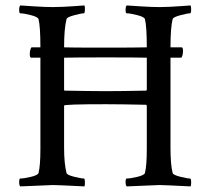

<svg xmlns="http://www.w3.org/2000/svg" viewBox="-20 -666 761 689"><path d="M169.9 -640.6Q189.5 -640.6 208 -641.6Q226.6 -642.6 248 -644Q269.5 -645.5 283.2 -646.5Q285.2 -642.6 284.7 -630.4Q284.2 -618.2 281.2 -618.2Q271.5 -618.2 246.1 -611.3Q220.7 -604.5 218.8 -597.7Q210 -563.5 210 -496.1Q221.7 -495.1 360.4 -495.1Q467.8 -495.1 506.8 -496.1Q506.8 -571.3 500 -597.7Q497.1 -605.5 472.2 -611.8Q447.3 -618.2 434.6 -618.2Q430.7 -618.2 430.7 -630.4Q430.7 -642.6 434.6 -646.5Q446.3 -645.5 486.3 -643.1Q526.4 -640.6 552.7 -640.6Q571.3 -640.6 589.8 -641.6Q608.4 -642.6 629.4 -644Q650.4 -645.5 664.1 -646.5Q666 -640.6 666 -631.8Q666 -618.2 662.1 -618.2Q652.3 -618.2 627 -611.3Q601.6 -604.5 599.6 -597.7Q591.8 -567.4 591.8 -496.1H631.8Q636.7 -496.1 636.7 -483.4Q636.7 -467.8 630.9 -459H591.8V-135.7Q591.8 -75.2 599.6 -44.9Q601.6 -38.1 627 -31.7Q652.3 -25.4 662.1 -25.4Q666 -25.4 666 -10.7Q666 -2.9 664.1 2.9Q566.4 -2 552.7 -2Q546.9 -2 434.6 2.9Q430.7 -1 430.7 -13.2Q430.7 -25.4 434.6 -25.4Q447.3 -25.4 472.2 -31.2Q497.1 -37.1 500 -44.9Q506.8 -71.3 506.8 -131.8V-286.1L504.9 -290Q413.1 -292 360.4 -292Q210 -292 210 -287.1V-135.7Q210 -79.1 218.8 -44.9Q220.7 -38.1 246.1 -31.7Q271.5 -25.4 281.2 -25.4Q284.2 -25.4 284.7 -13.7Q285.2 -2 283.2 2.9Q185.5 -2 169.9 -2Q165 -2 52.7 2.9Q48.8 -1 48.8 -11.7Q48.8 -25.4 52.7 -25.4Q65.4 -25.4 90.3 -31.2Q115.2 -37.1 118.2 -44.9Q125 -71.3 125 -131.8V-459H91.8Q86.9 -459 86.9 -471.7Q86.9 -487.3 92.8 -496.1H125Q125 -571.3 118.2 -597.7Q115.2 -605.5 90.3 -611.8Q65.4 -618.2 52.7 -618.2Q48.8 -618.2 48.8 -630.9Q48.8 -642.6 52.7 -646.5Q65.4 -645.5 104.5 -643.1Q143.6 -640.6 169.9 -640.6ZM210 -459V-343.8Q210 -340.8 211.9 -340.8Q307.6 -338.9 360.4 -338.9Q417 -338.9 504.9 -340.8Q506.8 -342.8 506.8 -344.7V-459Q466.8 -460 360.4 -460Q253.9 -460 210 -459Z"/></svg>

Font: Crimson Text
Style: Roman
Weight: 400
Version: Version 0.13